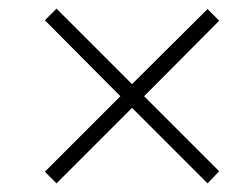

<svg xmlns="http://www.w3.org/2000/svg" viewBox="-20 -555 573 445"><path d="M461 -130 286 -305 111 -130 84 -157 259 -332 84 -508 111 -535 286 -360 461 -534 488 -507 314 -332 488 -158Z"/></svg>

Font: Source Serif 4 SmText Light
Style: Italic
Weight: 300
Italic angle: -12°
Designer: Frank Grießhammer
Foundry: Adobe
Version: Version 4.005;hotconv 1.1.0;makeotfexe 2.6.0